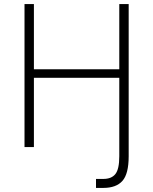

<svg xmlns="http://www.w3.org/2000/svg" viewBox="-20 -720 750 940"><path d="M450 156H486Q526 156 545 132Q564 108 564 45V-339H146V0H100V-700H146V-381H564V-700H610V45Q610 131 579.5 165.5Q549 200 486 200H450Z"/></svg>

Font: PT Root UI Web Light
Style: Regular
Weight: 300
Designer: Vitaly Kuzmin
Foundry: ParaType Ltd.
Version: Version 1.000W